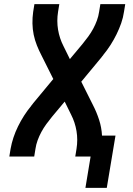

<svg xmlns="http://www.w3.org/2000/svg" viewBox="-20 -755 640 926"><path d="M392 151 417 0H343L349 -37Q356 -81 349 -123Q342 -165 323 -202L292 -265L231 -192Q217 -175 203.5 -156.5Q190 -138 179.5 -118.5Q169 -99 161.5 -78.5Q154 -58 151 -37L145 0H25L31 -37Q36 -65 45 -92Q54 -119 67 -145.5Q80 -172 96 -197Q112 -222 131 -245L132 -247Q134 -249 136 -251.5Q138 -254 140 -257L237 -374L180 -488Q168 -511 158 -536Q148 -561 142.5 -587.5Q137 -614 136.5 -642Q136 -670 140 -698L146 -735H266L260 -698Q253 -654 260 -612Q267 -570 286 -533L317 -470L378 -543Q392 -560 405.5 -578.5Q419 -597 429.5 -616.5Q440 -636 447.5 -656.5Q455 -677 458 -698L464 -735H584L578 -698Q574 -670 564.5 -643Q555 -616 542 -589.5Q529 -563 513 -538Q497 -513 478 -490L477 -488Q475 -486 473 -483.5Q471 -481 469 -478L372 -361L429 -247Q446 -214 458 -177Q470 -140 472 -101H537L495 151Z"/></svg>

Font: Iosevka Curly Extended Oblique
Style: Bold
Weight: 700
Width: 7
Italic angle: -9°
Monospace: yes
Designer: Belleve Invis
Foundry: Belleve Invis
Version: Version 11.1.0; ttfautohint (v1.8.3)